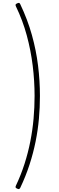

<svg xmlns="http://www.w3.org/2000/svg" viewBox="-20 -1229 408 1327"><path d="M90 54Q125 -20 149.5 -96.5Q174 -173 189.5 -251.5Q205 -330 212 -408.5Q219 -487 219 -566Q219 -670 206 -775.5Q193 -881 165 -984.5Q137 -1088 90 -1185Q86 -1194 88 -1198Q90 -1202 99 -1206Q108 -1210 112 -1209Q116 -1208 120 -1200Q171 -1093 200.5 -987Q230 -881 243 -775.5Q256 -670 256 -566Q256 -487 249 -408.5Q242 -330 226 -250.5Q210 -171 184 -91Q158 -11 120 69Q116 76 112 77.5Q108 79 99 75Q90 71 88 67Q86 63 90 54Z"/></svg>

Font: Playwrite BR Thin
Style: Regular
Weight: 250
Version: Version 1.003